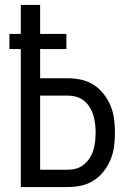

<svg xmlns="http://www.w3.org/2000/svg" viewBox="-20 -755 540 775"><path d="M64 0V-557H18V-618H64V-735H142V-618H248V-557H142V-439H254Q282 -439 309 -433Q336 -427 359 -412Q382 -397 399 -375Q416 -353 426.5 -327.5Q437 -302 440.5 -274.5Q444 -247 444 -220Q444 -192 440.5 -164.5Q437 -137 426.5 -111.5Q416 -86 399 -64Q382 -42 359 -27Q336 -12 309 -6Q282 0 254 0ZM254 -70Q272 -70 289 -75Q306 -80 319.5 -91.5Q333 -103 342.5 -118Q352 -133 357 -150Q362 -167 364 -184.5Q366 -202 366 -220Q366 -237 364 -254.5Q362 -272 357 -289Q352 -306 342.5 -321.5Q333 -337 319.5 -348Q306 -359 289 -364Q272 -369 254 -369H142V-70Z"/></svg>

Font: Iosevka srxl
Style: Regular
Weight: 400
Monospace: yes
Designer: Belleve Invis
Foundry: Belleve Invis
Version: Version 33.0.1; ttfautohint (v1.8.3)